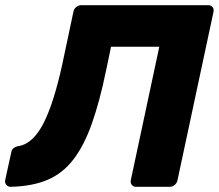

<svg xmlns="http://www.w3.org/2000/svg" viewBox="-54 -720 844 740"><path d="M470 0Q460 0 454 -7.5Q448 -15 450 -25L560 -540H374L355 -449Q330 -328 300 -243.5Q270 -159 229 -105.5Q188 -52 129.5 -27Q71 -2 -13 0Q-23 0 -29.5 -7.5Q-36 -15 -34 -26L-11 -131Q-8 -153 18 -157Q47 -162 71.5 -185.5Q96 -209 116 -249.5Q136 -290 153.5 -346.5Q171 -403 186 -472L229 -675Q231 -686 240 -693Q249 -700 259 -700H748Q759 -700 765 -693Q771 -686 769 -675L630 -25Q628 -15 619.5 -7.5Q611 0 600 0Z"/></svg>

Font: Rubik
Style: Bold Italic
Weight: 700
Italic angle: -12°
Designer: Hubert and Fischer
Foundry: Hubert and Fischer
Version: Version 2.300;gftools[0.9.30]